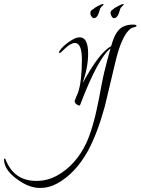

<svg xmlns="http://www.w3.org/2000/svg" viewBox="-293 -534 697 952"><path d="M-95 398Q-151 398 -212 352Q-273 306 -273 256Q-273 252 -270 252Q-266 252 -265 258Q-223 363 -113 363Q-57 363 -9 336Q84 284 136 173Q152 138 167.5 84.5Q183 31 197 -41Q203 -73 212 -121Q221 -169 238 -232L255 -294Q192 -245 104 -13Q104 -11 100 -11Q93 -11 85 -18Q77 -25 77 -33Q77 -33 85 -54Q94 -74 94 -75Q113 -131 113 -239Q113 -321 78 -321Q59 -321 31 -295Q5 -270 3 -270Q0 -270 0 -274Q0 -275 2 -281Q16 -303 47 -325Q80 -349 102 -349Q144 -349 144 -268Q144 -202 117 -122Q200 -275 258 -305Q273 -359 292 -381Q317 -412 366 -412Q384 -412 384 -406Q384 -403 379 -401Q366 -398 356 -393Q310 -360 278 -222Q254 -121 241 -66.5Q228 -12 226 -4Q189 130 142 216Q81 325 -8 375Q-49 398 -95 398ZM272 -444Q266 -444 261 -452Q255 -463 255 -469Q255 -482 270 -489Q274 -495 293 -504Q310 -514 319 -514Q321 -514 321 -513V-512Q321 -512 319.5 -510.5Q318 -509 315 -505L308 -498Q304 -494 302 -486.5Q300 -479 297 -470Q288 -444 272 -444ZM172 -444Q167 -444 161 -452Q157 -457 156 -461.5Q155 -466 155 -469Q155 -483 170 -489Q175 -495 192 -504Q211 -514 218 -514Q220 -514 221 -513V-512Q221 -512 219.5 -510Q218 -508 215 -505Q211 -502 210 -500.5Q209 -499 208 -498Q204 -494 202 -486.5Q200 -479 197 -470Q188 -444 172 -444Z"/></svg>

Font: Love Light
Style: Regular
Weight: 400
Designer: Robert E. Leuschke
Foundry: Robert E. Leuschke
Version: Version 1.010; ttfautohint (v1.8.3)